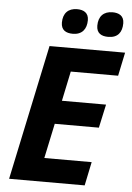

<svg xmlns="http://www.w3.org/2000/svg" viewBox="-61 -965 697 1010"><g transform="rotate(5 288.0 -460.0)"><path d="M425 0 451 -125H201L240 -309H473L500 -433H267L300 -590H550L576 -714H177L26 0ZM480 -789C531 -789 553 -820 553 -867C553 -907 525 -920 492 -920C445 -920 418 -892 418 -843C418 -803 444 -789 480 -789ZM293 -789C342 -789 366 -820 366 -867C366 -907 338 -920 305 -920C258 -920 231 -892 231 -843C231 -803 257 -789 293 -789Z"/></g></svg>

Font: BC Sans
Style: Bold Italic
Weight: 700
Italic angle: -12°
Designer: Monotype Design Team
Province of B.C.
Foundry: Monotype Imaging Inc.
Version: Version 2.000;GOOG;noto-source:20170915:90ef993387c0